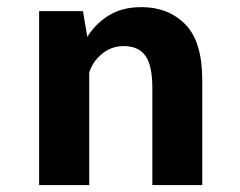

<svg xmlns="http://www.w3.org/2000/svg" viewBox="-20 -532 690 552"><path d="M92.5 0V-500H218.5L231 -426Q253.5 -463 292.2 -487.2Q331 -511.5 386.5 -511.5Q464 -511.5 512.8 -462Q561.5 -412.5 561.5 -301.5V0H418V-279Q418 -344 398 -371.8Q378 -399.5 335.5 -399.5Q300 -399.5 273 -377Q246 -354.5 236.5 -323V0Z"/></svg>

Font: Trispace SemiBold
Style: Regular
Weight: 600
Designer: Tyler Finck
Foundry: Etcetera Type Company
Version: Version 1.210; ttfautohint (v1.8.3)